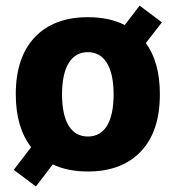

<svg xmlns="http://www.w3.org/2000/svg" viewBox="-20 -610 628 689"><path d="M295.4 -548.3C213.9 -548.3 150.4 -524.4 105 -476.6C59.6 -428.7 36.6 -360.4 36.6 -271.5C36.6 -191.9 55.2 -128.9 91.8 -82L29.3 -0.5L108.9 59.1L169.4 -20C205.1 -2.9 247.1 5.4 295.4 5.4C377 5.4 440.4 -18.6 485.8 -66.9C531.2 -114.7 553.7 -183.1 553.7 -271.5C553.7 -348.1 537.1 -409.2 503.4 -455.6L561 -529.8L481 -589.8L427.7 -520C390.6 -539.1 346.7 -548.3 295.4 -548.3ZM295.4 -422.9C353.5 -422.9 387.7 -371.1 387.7 -271.5C387.7 -171.4 354.5 -120.1 295.4 -120.1C236.3 -120.1 202.6 -171.4 202.6 -271.5C202.6 -371.1 236.8 -422.9 295.4 -422.9Z"/></svg>

Font: Estedad ExtraBold
Style: Regular
Weight: 800
Designer: Amin Abedi
Version: Version 7.3